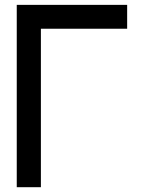

<svg xmlns="http://www.w3.org/2000/svg" viewBox="-20 -780 590 800"><path d="M49.8 -759.8Q49.8 -570.3 49.8 0Q75.2 0 150.4 0Q150.4 -165 150.4 -660.2Q240.2 -660.2 509.8 -660.2Q509.8 -684.6 509.8 -759.8Q394.5 -759.8 49.8 -759.8Z"/></svg>

Font: Alibu-Mazigh Belqasem 1
Style: Bold
Weight: 400
Designer: Mazigh Mubarik Belqasem
Version: Version 1.0